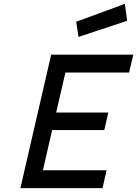

<svg xmlns="http://www.w3.org/2000/svg" viewBox="-20 -978 713 998"><path d="M246 -694H673L651 -601H320L272 -393H543L522 -302H251L203 -93H534L513 0H86ZM629 -958 641 -870 388 -786 376 -865Z"/></svg>

Font: Panefresco 600wt
Style: Italic
Weight: 600
Foundry: Campivisivi & Chank Co
Version: Version 1.000